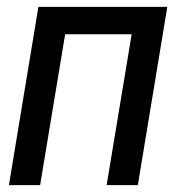

<svg xmlns="http://www.w3.org/2000/svg" viewBox="-20 -540 540 560"><path d="M6 0 92 -520H468L382 0H291L364 -440H170L97 0Z"/></svg>

Font: Iosevka Medium Oblique
Style: Regular
Weight: 500
Italic angle: -9°
Monospace: yes
Designer: Belleve Invis
Foundry: Belleve Invis
Version: Version 32.5.0; ttfautohint (v1.8.4)